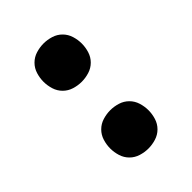

<svg xmlns="http://www.w3.org/2000/svg" viewBox="-9 -904 468 468"><g transform="rotate(45 225.0 -670.0)"><path d="M340 -604Q327 -604 314 -608Q301 -612 291.5 -621.5Q282 -631 278 -644Q274 -657 274 -670Q274 -683 278 -696Q282 -709 291.5 -718.5Q301 -728 314 -732Q327 -736 340 -736Q353 -736 366 -732Q379 -728 388.5 -718.5Q398 -709 402 -696Q406 -683 406 -670Q406 -657 402 -644Q398 -631 388.5 -621.5Q379 -612 366 -608Q353 -604 340 -604ZM110 -604Q97 -604 84 -608Q71 -612 61.5 -621.5Q52 -631 48 -644Q44 -657 44 -670Q44 -683 48 -696Q52 -709 61.5 -718.5Q71 -728 84 -732Q97 -736 110 -736Q123 -736 136 -732Q149 -728 158.5 -718.5Q168 -709 172 -696Q176 -683 176 -670Q176 -657 172 -644Q168 -631 158.5 -621.5Q149 -612 136 -608Q123 -604 110 -604Z"/></g></svg>

Font: Iosevka Etoile Semibold
Style: Regular
Weight: 600
Designer: Belleve Invis
Foundry: Belleve Invis
Version: Version 22.1.2; ttfautohint (v1.8.4)